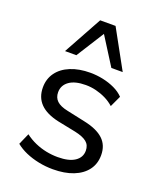

<svg xmlns="http://www.w3.org/2000/svg" viewBox="-141 -841 777 938"><g transform="rotate(20 247.5 -372.5)"><path d="M247 9Q209 9 172.5 1.5Q136 -6 105 -19.5Q74 -33 51 -52L77 -111Q102 -92 130.5 -79.5Q159 -67 189 -61Q219 -55 249 -55Q307 -55 337.5 -75.5Q368 -96 368 -131Q368 -160 348.5 -176Q329 -192 287 -201L193 -220Q129 -234 97 -266.5Q65 -299 65 -351Q65 -395 89 -428Q113 -461 157 -479Q201 -497 259 -497Q293 -497 326 -490Q359 -483 387.5 -469.5Q416 -456 435 -436L408 -378Q388 -396 363.5 -408Q339 -420 312.5 -426.5Q286 -433 259 -433Q203 -433 173 -411.5Q143 -390 143 -354Q143 -326 161 -309Q179 -292 218 -284L311 -264Q379 -250 412.5 -219Q446 -188 446 -136Q446 -91 421.5 -58.5Q397 -26 352.5 -8.5Q308 9 247 9ZM106 -554 216 -754H296L406 -554H347L256 -698L165 -554Z"/></g></svg>

Font: Nunito Sans 11pt
Style: Regular
Weight: 400
Version: Version 3.101;gftools[0.9.27]